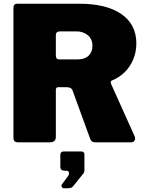

<svg xmlns="http://www.w3.org/2000/svg" viewBox="-20 -762 779 1028"><path d="M701 -32Q706 -19 700.5 -9.5Q695 0 683 0H489Q468 0 462 -21L368 -279Q362 -295 337 -295H291Q284 -295 281.5 -290.5Q279 -286 279 -284V-29Q279 0 246 0H78Q63 0 57.5 -6Q52 -12 52 -25V-719Q52 -742 71 -742H405Q550 -742 630 -686.5Q710 -631 710 -530Q710 -483 693 -443Q676 -403 646.5 -374.5Q617 -346 579 -331Q569 -327 575 -312L701 -32ZM396 -444Q434 -444 454.5 -464Q475 -484 475 -516Q475 -554 449.5 -574Q424 -594 390 -594H302Q279 -594 279 -574V-465Q279 -444 296 -444H396ZM323 246Q315 246 311 239Q307 232 311 226L344 181Q352 170 349 161Q346 152 335 152H326Q303 152 303 130V69Q303 49 321 49H415Q432 49 432 65V152Q432 156 430.5 159.5Q429 163 428 165L374 232Q368 240 361.5 243Q355 246 341 246Z"/></svg>

Font: Libre Franklin Black
Style: Regular
Weight: 900
Designer: Pablo Impallari, Rodrigo Fuenzalida, Nhung Nguyen
Foundry: Impallari Type
Version: Version 3.000